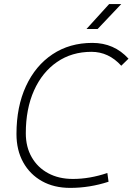

<svg xmlns="http://www.w3.org/2000/svg" viewBox="-20 -914 652 944"><path d="M325.2 9.8Q245.6 9.8 186.3 -23.4Q127 -56.6 94 -116.2Q61 -175.8 61 -255.4Q61 -389.6 107.7 -490.5Q154.3 -591.3 238.3 -647.2Q322.3 -703.1 434.1 -703.1Q541 -703.1 611.8 -625.5L576.2 -590.8Q514.2 -659.2 429.7 -659.2Q333 -659.2 260.3 -609.1Q187.5 -559.1 147.2 -469Q106.9 -378.9 106.9 -258.8Q106.9 -191.4 136 -140.9Q165 -90.3 217 -62.3Q269 -34.2 338.4 -34.2Q421.4 -34.2 507.8 -63.5L513.7 -20.5Q420.9 9.8 325.2 9.8ZM405.3 -771.5 516.6 -894H576.2L460 -771.5Z"/></svg>

Font: CaskaydiaCove NF ExtraLight
Style: Italic
Weight: 200
Italic angle: -10°
Designer: Aaron Bell
Foundry: Saja Typeworks
Version: Version 2111.001; VTT 6.35;Nerd Fonts 3.2.1